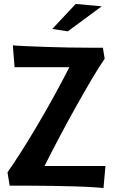

<svg xmlns="http://www.w3.org/2000/svg" viewBox="-20 -942 585 974"><path d="M511 -644Q483 -604 445 -539.5Q407 -475 365 -400Q323 -325 281.5 -246.5Q240 -168 206 -100H515L505 12Q490 10 450 7.5Q410 5 356.5 3.5Q303 2 244 1Q185 0 133 0H29L18 -68Q50 -113 89 -174.5Q128 -236 170 -307Q212 -378 253.5 -453.5Q295 -529 332 -601H54L45 -712Q64 -710 109.5 -708Q155 -706 211.5 -704Q268 -702 327 -701Q386 -700 432 -700H502ZM496 -910 324 -783 245 -795 364 -922Z"/></svg>

Font: Cantora One
Style: Regular
Weight: 400
Designer: Pablo Impallari, Rodrigo Fuenzalida
Foundry: Pablo Impallari
Version: Version 1.002; ttfautohint (v0.8) -G 200 -r 50